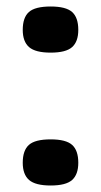

<svg xmlns="http://www.w3.org/2000/svg" viewBox="-20 -566 311 591"><path d="M50 -65Q50 -103 69 -120Q88 -137 136 -137Q183 -137 202 -120Q221 -103 221 -65Q221 -29 202 -12Q183 5 136 5Q89 5 69.5 -12Q50 -29 50 -65ZM50 -474Q50 -512 69 -529Q88 -546 136 -546Q183 -546 202 -529Q221 -512 221 -474Q221 -438 202 -421Q183 -404 136 -404Q89 -404 69.5 -421Q50 -438 50 -474Z"/></svg>

Font: Georama Extended SemiBold
Style: Regular
Weight: 600
Width: 7
Designer: Jean-Baptiste Levee
Foundry: Production Type
Version: Version 1.000